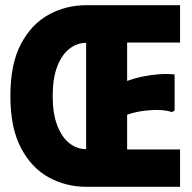

<svg xmlns="http://www.w3.org/2000/svg" viewBox="-20 -720 739 740"><path d="M313 0Q235 0 168.5 -36Q102 -72 61 -149.5Q20 -227 20 -350Q20 -474 61 -551Q102 -628 168.5 -664Q235 -700 313 -700V-555Q277 -555 247.5 -532Q218 -509 200.5 -463.5Q183 -418 183 -350Q183 -283 200.5 -237Q218 -191 247.5 -168Q277 -145 313 -145ZM674 -700V-556H470V-408Q500 -419 532 -425.5Q564 -432 595 -434Q626 -436 653 -433V-294L643 -288Q622 -295 594.5 -296Q567 -297 535 -293Q503 -289 470 -278V-144H674V0H312V-700Z"/></svg>

Font: Phudu
Style: Bold
Weight: 700
Version: Version 1.005;gftools[0.9.23]